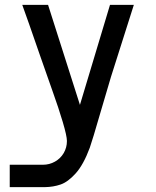

<svg xmlns="http://www.w3.org/2000/svg" viewBox="-20 -570 640 789"><path d="M156.5 107Q183 107 205.8 94.2Q228.5 81.5 241.8 59Q255 36.5 255 9.5Q255 -11 237.8 -69Q220.5 -127 197 -192.5Q193.5 -202 145.5 -339Q91.5 -495.5 71.5 -550H177.5L308.5 -139L432 -550H530L436 -254Q426.5 -224 396 -118.5Q358 12.5 349 37Q323 107 291 142.5Q259 178 229 188.2Q199 198.5 164.5 199H20V107Z"/></svg>

Font: JuliaMono Medium
Style: Regular
Weight: 500
Monospace: yes
Designer: cormullion
Foundry: corm
Version: Version 0.054; ttfautohint (v1.8.4)